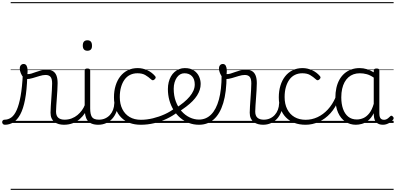

<svg xmlns="http://www.w3.org/2000/svg" viewBox="-101 -1163 3743 1816"><path d="M-55 17Q-67 17 -73.5 9.5Q-80 2 -80.5 -7Q-81 -16 -75 -23.5Q-69 -31 -57 -31Q-23 -31 6 -52Q35 -73 57 -122.5Q79 -172 94 -255Q109 -338 115 -463L157 -441Q153 -310 136 -221.5Q119 -133 90.5 -80.5Q62 -28 25 -5.5Q-12 17 -55 17ZM504 17Q479 17 456 11Q433 5 415 -8.5Q397 -22 387 -44Q377 -66 377 -97Q377 -124 379.5 -159Q382 -194 384.5 -232.5Q387 -271 389.5 -307Q392 -343 392 -374Q392 -419 376.5 -436.5Q361 -454 330 -454Q305 -454 272.5 -444Q240 -434 208 -424.5Q176 -415 150 -415Q134 -415 119.5 -431.5Q105 -448 95.5 -471.5Q86 -495 86 -514Q86 -527 90 -536.5Q94 -546 102.5 -552Q111 -558 122 -558Q142 -558 151 -540Q160 -522 160 -497Q160 -488 159.5 -479Q159 -470 158 -462Q175 -461 195.5 -467Q216 -473 239.5 -482Q263 -491 288 -497.5Q313 -504 339 -504Q375 -504 398 -491Q421 -478 432.5 -449.5Q444 -421 444 -376Q444 -345 441.5 -308.5Q439 -272 436.5 -235Q434 -198 431.5 -165Q429 -132 429 -108Q429 -68 450 -49.5Q471 -31 510 -31Q521 -31 526 -23.5Q531 -16 530.5 -7Q530 2 523.5 9.5Q517 17 504 17ZM0 623H568V633H0ZM0 -20H568V0H0ZM0 -505H568V-500H0ZM0 -1143H568V-1133H0Z M503 17Q492 17 486.5 9.5Q481 2 481.5 -7Q482 -16 489 -23.5Q496 -31 509 -31Q546 -31 577 -43Q608 -55 632 -75Q656 -95 674 -120Q692 -145 702 -172Q706 -183 715 -182.5Q724 -182 730 -174.5Q736 -167 733 -157Q722 -124 702 -93Q682 -62 653.5 -37Q625 -12 587 2.5Q549 17 503 17ZM568 623V633ZM568 -20V0ZM568 -505V-500ZM568 -1143V-1133Z M830 17Q792 17 766.5 6.5Q741 -4 726.5 -24Q712 -44 706 -72.5Q700 -101 700 -137V-496Q700 -506 706 -510.5Q712 -515 725 -515Q739 -515 745.5 -510.5Q752 -506 752 -496V-137Q752 -82 768.5 -56.5Q785 -31 836 -31Q845 -31 849.5 -23.5Q854 -16 853.5 -7Q853 2 847.5 9.5Q842 17 830 17ZM726 -683Q704 -683 693 -695.5Q682 -708 682 -732Q682 -757 693 -769.5Q704 -782 726 -782Q747 -782 758 -769.5Q769 -757 769 -732Q770 -707 758.5 -695Q747 -683 726 -683ZM568 623H893V633H568ZM568 -20H893V0H568ZM568 -505H893V-500H568ZM568 -1143H893V-1133H568Z M828 17Q817 17 811.5 9.5Q806 2 806.5 -7Q807 -16 814 -23.5Q821 -31 834 -31Q867 -31 893.5 -43Q920 -55 939 -76Q958 -97 968.5 -125Q979 -153 980 -186Q981 -198 990 -201.5Q999 -205 1007.5 -201.5Q1016 -198 1015 -186Q1014 -142 999.5 -104.5Q985 -67 960.5 -40Q936 -13 902 2Q868 17 828 17ZM893 623V633ZM893 -20V0ZM893 -505V-500ZM893 -1143V-1133Z M1231 17Q1113 17 1045 -52Q977 -121 977 -243Q977 -303 992.5 -353.5Q1008 -404 1037 -441Q1066 -478 1107.5 -498.5Q1149 -519 1202 -519Q1248 -519 1292 -499Q1336 -479 1367 -442Q1372 -435 1371.5 -428.5Q1371 -422 1362 -413Q1353 -404 1345 -404Q1337 -404 1331 -410Q1301 -437 1272.5 -453.5Q1244 -470 1199 -470Q1161 -470 1130 -455Q1099 -440 1077.5 -410.5Q1056 -381 1044 -339.5Q1032 -298 1032 -245Q1032 -179 1056.5 -130.5Q1081 -82 1125.5 -56Q1170 -30 1232 -30Q1242 -30 1248 -23Q1254 -16 1254 -6.5Q1254 3 1248.5 10Q1243 17 1231 17ZM893 623H1428V633H893ZM893 -20H1428V0H893ZM893 -505H1428V-500H893ZM893 -1143H1428V-1133H893Z M1230 17Q1218 17 1212 10Q1206 3 1206 -6.5Q1206 -16 1212.5 -23Q1219 -30 1231 -30Q1287 -30 1345 -44Q1403 -58 1457 -82.5Q1511 -107 1554 -141Q1563 -148 1571 -145.5Q1579 -143 1584 -136Q1589 -129 1589 -120Q1589 -111 1581 -104Q1535 -68 1478 -40.5Q1421 -13 1358 2Q1295 17 1230 17ZM1428 623V633ZM1428 -20V0ZM1428 -505V-500ZM1428 -1143V-1133Z M1561 -140Q1603 -167 1636 -194Q1669 -221 1692.5 -249Q1716 -277 1728.5 -305.5Q1741 -334 1741 -364Q1741 -414 1715 -442Q1689 -470 1643 -470Q1633 -470 1627.5 -477.5Q1622 -485 1623 -494.5Q1624 -504 1630 -511.5Q1636 -519 1647 -519Q1700 -519 1733 -496.5Q1766 -474 1781.5 -440Q1797 -406 1797 -369Q1797 -341 1788.5 -314Q1780 -287 1763 -260Q1746 -233 1720.5 -207Q1695 -181 1661.5 -155.5Q1628 -130 1587 -104ZM1428 623H1872V633H1428ZM1428 -20H1872V0H1428ZM1428 -505H1872V-500H1428ZM1428 -1143H1872V-1133H1428Z M1781 17Q1730 17 1685.5 0Q1641 -17 1604.5 -48Q1568 -79 1541.5 -121.5Q1515 -164 1501 -214.5Q1487 -265 1487 -321Q1487 -355 1494.5 -385.5Q1502 -416 1516 -440.5Q1530 -465 1550 -482.5Q1570 -500 1594.5 -509.5Q1619 -519 1647 -519Q1658 -519 1663 -511.5Q1668 -504 1667 -494.5Q1666 -485 1660 -477.5Q1654 -470 1643 -470Q1621 -470 1603 -459.5Q1585 -449 1571.5 -429.5Q1558 -410 1550 -383Q1542 -356 1542 -323Q1542 -257 1562 -203.5Q1582 -150 1616 -111.5Q1650 -73 1693 -52.5Q1736 -32 1781 -32Q1848 -32 1896 -80Q1944 -128 1969.5 -221.5Q1995 -315 1995 -451Q1995 -462 2002 -467Q2009 -472 2018.5 -471.5Q2028 -471 2035 -465Q2042 -459 2042 -449Q2042 -292 2010.5 -188.5Q1979 -85 1921 -34Q1863 17 1781 17ZM1872 623H1885V633H1872ZM1872 -20H1885V0H1872ZM1872 -505H1885V-500H1872ZM1872 -1143H1885V-1133H1872Z M2388 17Q2363 17 2340 11Q2317 5 2299 -8.5Q2281 -22 2271 -44Q2261 -66 2261 -97Q2261 -124 2263.5 -159Q2266 -194 2268.5 -232.5Q2271 -271 2273.5 -307Q2276 -343 2276 -374Q2276 -419 2260.5 -436.5Q2245 -454 2214 -454Q2189 -454 2156.5 -444Q2124 -434 2092 -424.5Q2060 -415 2034 -415Q2018 -415 2003.5 -431.5Q1989 -448 1979.5 -471.5Q1970 -495 1970 -514Q1970 -527 1974 -536.5Q1978 -546 1986.5 -552Q1995 -558 2006 -558Q2026 -558 2035 -540Q2044 -522 2044 -497Q2044 -488 2043.5 -479Q2043 -470 2042 -462Q2059 -461 2079.5 -467Q2100 -473 2123.5 -482Q2147 -491 2172 -497.5Q2197 -504 2223 -504Q2259 -504 2282 -491Q2305 -478 2316.5 -449.5Q2328 -421 2328 -376Q2328 -345 2325.5 -308.5Q2323 -272 2320.5 -235Q2318 -198 2315.5 -165Q2313 -132 2313 -108Q2313 -68 2334 -49.5Q2355 -31 2394 -31Q2405 -31 2410 -23.5Q2415 -16 2414.5 -7Q2414 2 2407.5 9.5Q2401 17 2388 17ZM1884 623H2452V633H1884ZM1884 -20H2452V0H1884ZM1884 -505H2452V-500H1884ZM1884 -1143H2452V-1133H1884Z M2387 17Q2376 17 2370.5 9.5Q2365 2 2365.5 -7Q2366 -16 2373 -23.5Q2380 -31 2393 -31Q2426 -31 2452.5 -43Q2479 -55 2498 -76Q2517 -97 2527.5 -125Q2538 -153 2539 -186Q2540 -198 2549 -201.5Q2558 -205 2566.5 -201.5Q2575 -198 2574 -186Q2573 -142 2558.5 -104.5Q2544 -67 2519.5 -40Q2495 -13 2461 2Q2427 17 2387 17ZM2452 623V633ZM2452 -20V0ZM2452 -505V-500ZM2452 -1143V-1133Z M2790 17Q2672 17 2604 -52Q2536 -121 2536 -243Q2536 -303 2551.5 -353.5Q2567 -404 2596 -441Q2625 -478 2666.5 -498.5Q2708 -519 2761 -519Q2807 -519 2851 -499Q2895 -479 2926 -442Q2931 -435 2930.5 -428.5Q2930 -422 2921 -413Q2912 -404 2904 -404Q2896 -404 2890 -410Q2860 -437 2831.5 -453.5Q2803 -470 2758 -470Q2720 -470 2689 -455Q2658 -440 2636.5 -410.5Q2615 -381 2603 -339.5Q2591 -298 2591 -245Q2591 -179 2615.5 -130.5Q2640 -82 2684.5 -56Q2729 -30 2791 -30Q2801 -30 2807 -23Q2813 -16 2813 -6.5Q2813 3 2807.5 10Q2802 17 2790 17ZM2452 623H2987V633H2452ZM2452 -20H2987V0H2452ZM2452 -505H2987V-500H2452ZM2452 -1143H2987V-1133H2452Z M2789 17Q2780 17 2775.5 10Q2771 3 2771 -6.5Q2771 -16 2776 -23Q2781 -30 2790 -30Q2849 -30 2902.5 -55Q2956 -80 2999.5 -127Q3043 -174 3072 -240Q3076 -249 3085 -248Q3094 -247 3100.5 -240.5Q3107 -234 3103 -224Q3073 -145 3024 -91.5Q2975 -38 2914.5 -10.5Q2854 17 2789 17ZM2987 623V633ZM2987 -20V0ZM2987 -505V-500ZM2987 -1143V-1133Z M3265 17Q3210 17 3166 -12Q3122 -41 3096.5 -98Q3071 -155 3071 -238Q3071 -288 3080.5 -331Q3090 -374 3109 -408.5Q3128 -443 3156 -467.5Q3184 -492 3220.5 -505.5Q3257 -519 3301 -519Q3335 -519 3368 -509Q3401 -499 3434 -479V-495Q3434 -506 3440.5 -510.5Q3447 -515 3461 -515Q3475 -515 3481 -510.5Q3487 -506 3487 -496V-91Q3487 -70 3491.5 -56.5Q3496 -43 3506 -36.5Q3516 -30 3531 -30Q3541 -30 3550.5 -33.5Q3560 -37 3569.5 -44.5Q3579 -52 3590 -63Q3595 -69 3601.5 -68.5Q3608 -68 3614 -61Q3621 -55 3622 -48Q3623 -41 3619 -34Q3608 -19 3592 -7.5Q3576 4 3558 10.5Q3540 17 3522 17Q3501 17 3485.5 11.5Q3470 6 3458.5 -5.5Q3447 -17 3441.5 -33.5Q3436 -50 3435 -72Q3435 -76 3434.5 -81.5Q3434 -87 3434 -92Q3411 -47 3382 -23.5Q3353 0 3322.5 8.5Q3292 17 3265 17ZM3127 -242Q3127 -180 3143.5 -133Q3160 -86 3192.5 -59.5Q3225 -33 3274 -33Q3306 -33 3336.5 -46.5Q3367 -60 3392.5 -92.5Q3418 -125 3434 -181V-429Q3399 -453 3367 -461.5Q3335 -470 3302 -470Q3270 -470 3243 -460.5Q3216 -451 3194.5 -432Q3173 -413 3158 -385.5Q3143 -358 3135 -322Q3127 -286 3127 -242ZM2987 623H3622V633H2987ZM2987 -20H3622V0H2987ZM2987 -505H3622V-500H2987ZM2987 -1143H3622V-1133H2987Z"/></svg>

Font: Playwrite CL Guides
Style: Regular
Weight: 400
Designer: Veronika Burian, José Scaglione
Foundry: TypeTogether
Version: Version 1.003